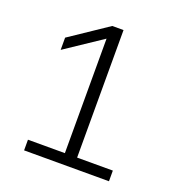

<svg xmlns="http://www.w3.org/2000/svg" viewBox="-127 -807 854 914"><g transform="rotate(20 300.0 -350.0)"><path d="M95 0H525V-54H344V-700H287L95 -571V-509L282 -634V-54H95Z"/></g></svg>

Font: CommitMonoV143 ExtLt
Style: Regular
Weight: 200
Monospace: yes
Designer: Eigil Nikolajsen
Foundry: Eigil Nikolajsen
Version: Version 1.143